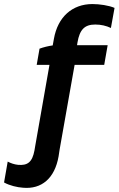

<svg xmlns="http://www.w3.org/2000/svg" viewBox="-129 -738 585 947"><path d="M160 33 165 0 239 -418H385L402 -515H251L253 -528C264 -593 289 -617 341 -617C369 -617 395 -611 418 -600L436 -699C409 -711 362 -718 327 -718C227 -718 156 -654 137 -547L131 -514C109 -511 85 -505 66 -498L52 -418H115L44 -14L41 4C30 63 6 79 -40 75C-59 73 -76 67 -91 59L-109 162C-82 177 -45 186 -15 188C76 196 141 142 160 33Z"/></svg>

Font: Fixel Display 20240404 SemiBold
Style: Italic
Weight: 600
Italic angle: -10°
Designer: AlfaBravo + MacPaw
Foundry: Kyrylo Tkachov, Marchela Mozhyna, Serhii Makarenko, Maria Weinstein, Zakhar Kryvoshyya
Version: Version 1.211;Glyphs 3.2 (3225)